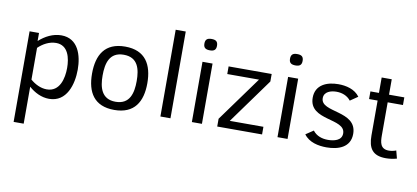

<svg xmlns="http://www.w3.org/2000/svg" viewBox="-80 -963 3226 1484"><g transform="rotate(10 1533.5 -221.5)"><path d="M83 238H162V-52C206 -13 261 15 321 15C460 15 501 -131 501 -246C501 -356 464 -485 331 -485C265 -485 205 -453 157 -410V-473H83ZM301 -420C397 -420 418 -321 418 -244C418 -162 393 -54 291 -54C243 -54 198 -77 162 -108V-357C199 -393 249 -420 301 -420Z M832 12C990 12 1049 -90 1049 -235C1049 -381 991 -485 832 -485C673 -485 615 -382 615 -235C615 -89 674 12 832 12ZM832 -421C944 -421 965 -331 965 -238C965 -145 944 -52 831 -52C720 -52 698 -143 698 -235C698 -329 719 -421 832 -421Z M1272 0V-681H1193V0Z M1440 0H1519V-473H1440ZM1481 -570C1512 -570 1529 -581 1529 -614C1529 -649 1511 -659 1479 -659C1447 -659 1430 -648 1430 -614C1430 -580 1449 -570 1481 -570Z M1991 0V-60H1727L1983 -414V-473H1645V-413H1894L1639 -61V0Z M2112 0H2191V-473H2112ZM2153 -570C2184 -570 2201 -581 2201 -614C2201 -649 2183 -659 2151 -659C2119 -659 2102 -648 2102 -614C2102 -580 2121 -570 2153 -570Z M2320 -59C2360 -3 2434 12 2498 12C2589 12 2684 -19 2684 -126C2684 -311 2404 -242 2404 -358C2404 -410 2458 -425 2501 -425C2544 -425 2586 -410 2613 -375L2673 -416C2635 -469 2566 -485 2505 -485C2416 -485 2327 -450 2327 -348C2327 -166 2607 -237 2607 -116C2607 -59 2544 -47 2499 -47C2453 -47 2409 -61 2380 -99Z M2825 -413V-139C2825 -40 2859 15 2964 15C2993 15 3022 11 3050 3L3034 -58C3016 -51 2996 -47 2977 -47C2909 -47 2904 -100 2904 -154V-413H3024V-473H2904V-594H2825V-473H2758V-413Z"/></g></svg>

Font: Logix
Style: Regular
Weight: 400
Designer: Michael Lee Finney
Version: Version 1.06